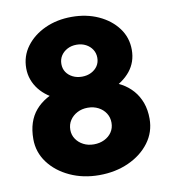

<svg xmlns="http://www.w3.org/2000/svg" viewBox="-81 -783 764 856"><g transform="rotate(-10 301.0 -355.0)"><path d="M300.1 3Q227.6 3 168 -24.5Q108.3 -52 73 -99.3Q37.7 -146.7 37.7 -206Q37.7 -246.3 48.2 -278.5Q58.7 -310.7 79.5 -335Q100.3 -359.3 130.3 -376.7Q160.3 -394 199.3 -405L186.7 -361.3Q158 -372.7 134.8 -388.8Q111.7 -405 95.3 -425.7Q79 -446.3 70.2 -470.7Q61.3 -495 61.3 -522.3Q61.3 -578 93.5 -621Q125.7 -664 179.7 -688.7Q233.7 -713.3 300.3 -713.3Q366.9 -713.3 421 -688.7Q475 -664 507.2 -621Q539.3 -578 539.3 -522.3Q539.3 -495 531.2 -471Q523 -447 507 -427Q491 -407 467.5 -390.3Q444 -373.7 413 -361.3L403.3 -401Q438.7 -392.3 468.2 -376Q497.7 -359.7 519 -335.3Q540.3 -311 552.2 -278.7Q564 -246.3 564 -206Q564 -145.7 528.7 -98.3Q493.3 -51 433.5 -24Q373.7 3 300.1 3ZM300.3 -136.3Q326.8 -136.3 347.9 -146.7Q369 -157 381.3 -175.3Q393.7 -193.7 393.7 -218Q393.7 -242.3 381.5 -261.1Q369.4 -279.9 348.4 -290.9Q327.3 -302 300.6 -302Q273.8 -302 252.9 -290.9Q231.9 -279.9 219.6 -261.1Q207.3 -242.3 207.3 -218Q207.3 -194.9 219.7 -176.5Q232 -158 252.9 -147.2Q273.7 -136.3 300.3 -136.3ZM300.4 -442.7Q323.7 -442.7 342.2 -452Q360.6 -461.3 371.2 -477.2Q381.7 -493.1 381.7 -514.1Q381.7 -535 371.1 -551.4Q360.6 -567.8 342.1 -577.6Q323.5 -587.3 300.3 -587.3Q277 -587.3 258.5 -577.6Q240 -567.8 229.5 -551.5Q219 -535.1 219 -514Q219 -493 229.5 -477.1Q240.1 -461.3 258.6 -452Q277.1 -442.7 300.4 -442.7Z"/></g></svg>

Font: Lexend Medium
Style: Regular
Weight: 500
Designer: Bonnie Shaver-Troup, Thomas Jockin
Foundry: Lexend
Version: Version 1.005